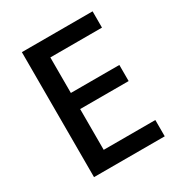

<svg xmlns="http://www.w3.org/2000/svg" viewBox="-169 -832 892 950"><g transform="rotate(-30 277.5 -357.0)"><path d="M497 0V-93H202V-326H479V-418H202V-621H497V-714H93V0Z"/></g></svg>

Font: Noto Sans Canadian Aboriginal Medium
Style: Regular
Weight: 500
Designer: Monotype Design Team, Typotheque's Kevin King
Foundry: Monotype Imaging Inc.
Version: Version 2.004